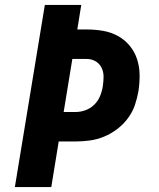

<svg xmlns="http://www.w3.org/2000/svg" viewBox="-20 -755 640 775"><path d="M40 0 161 -735H308L292 -636H331Q364 -636 396 -630.5Q428 -625 455.5 -610Q483 -595 503 -571Q523 -547 533 -517Q543 -487 543.5 -454Q544 -421 539 -388Q534 -359 524.5 -331Q515 -303 496.5 -278Q478 -253 453 -234Q428 -215 400 -203.5Q372 -192 343 -188Q314 -184 286 -184H217L187 0ZM237 -303H286Q306 -303 326 -310.5Q346 -318 361 -333Q376 -348 384 -367.5Q392 -387 395 -407Q398 -427 398 -446Q398 -465 390 -481.5Q382 -498 366 -507.5Q350 -517 330 -517H272Z"/></svg>

Font: Iosevka Heavy Extended
Style: Italic
Weight: 900
Width: 7
Italic angle: -9°
Monospace: yes
Designer: Belleve Invis
Foundry: Belleve Invis
Version: Version 32.5.0; ttfautohint (v1.8.4)